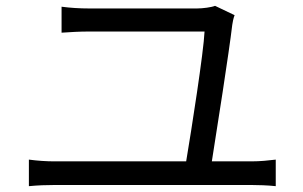

<svg xmlns="http://www.w3.org/2000/svg" viewBox="-20 -695 1040 658"><path d="M79 -148V-57C110 -60 139 -61 167 -61H842C862 -61 899 -60 925 -57V-148C900 -145 872 -142 842 -142H706C723 -249 765 -516 776 -610C777 -618 780 -633 784 -643L717 -675C705 -670 675 -666 655 -666C584 -666 333 -666 286 -666C253 -666 221 -668 191 -672V-583C223 -585 250 -587 287 -587C334 -587 593 -587 681 -587C678 -517 636 -249 618 -142H167C139 -142 109 -144 79 -148Z"/></svg>

Font: ChiuKong Gothic CL
Style: Regular
Weight: 400
Designer: Ryoko NISHIZUKA 西塚涼子 (kana, bopomofo & ideographs); Paul D. Hunt (Latin, Greek & Cyrillic); Sandoll Communications 산돌커뮤니
Foundry: Adobe
Version: Version 1.300